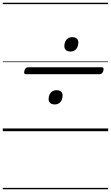

<svg xmlns="http://www.w3.org/2000/svg" viewBox="-20 -950 803 1390"><path d="M169 -413Q159 -413 156 -419Q153 -425 157 -439Q164 -463 184 -463H716Q727 -463 729 -456.5Q731 -450 728 -437Q721 -413 702 -413ZM376 -194Q355 -194 343.5 -204.5Q332 -215 332 -232Q332 -261 347.5 -279Q363 -297 389 -297Q410 -297 421.5 -287Q433 -277 433 -260Q433 -230 418 -212Q403 -194 376 -194ZM490 -577Q469 -577 457.5 -587.5Q446 -598 446 -615Q446 -645 461.5 -663Q477 -681 503 -681Q524 -681 535.5 -671Q547 -661 547 -643Q547 -614 532 -595.5Q517 -577 490 -577ZM0 410H763V420H0ZM0 -20H763V0H0ZM0 -505H763V-500H0ZM0 -930H763V-920H0Z"/></svg>

Font: Playwrite DE LA Guides
Style: Regular
Weight: 400
Designer: Veronika Burian, José Scaglione
Foundry: TypeTogether
Version: Version 1.003